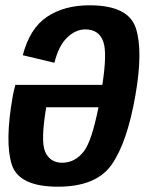

<svg xmlns="http://www.w3.org/2000/svg" viewBox="-20 -700 553 725"><path d="M199 5Q51.5 5 24.5 -78.5Q-2.5 -162 28 -336Q32.5 -360.5 38 -379.5H366.5Q384.5 -497.5 371 -539.5Q355.5 -589 302 -589Q265.5 -589 233.2 -557.8Q201 -526.5 185.5 -463L66 -491.5Q92.5 -593 157.5 -636.5Q222.5 -680 318 -680Q464.5 -680 492.8 -594.2Q521 -508.5 491 -338.5Q460 -161.5 401.5 -78.2Q343 5 199 5ZM352 -295H154.5Q133 -166.5 150.5 -127Q169 -85.5 214.5 -85.5Q263.5 -85.5 297 -129Q326 -166.5 352 -295Z"/></svg>

Font: Anybody SemiBold
Style: Italic
Weight: 600
Italic angle: -10°
Designer: Tyler Finck
Foundry: Etcetera Type Company
Version: Version 1.010; ttfautohint (v1.8.3) -l 8 -r 50 -G 200 -x 14 